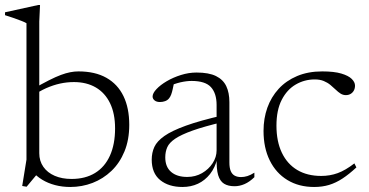

<svg xmlns="http://www.w3.org/2000/svg" viewBox="-27 -735 1469 765"><path d="M101.5 -52.5 131.5 -54 79 9 61.5 6 78.5 -99V-642.5Q72 -646.5 59.2 -651.5Q46.5 -656.5 29.5 -662.5Q12.5 -668.5 -7 -674.5V-686L125 -715H132.5L129.5 -649.5V-124.5Q129.5 -93.5 145.8 -70.2Q162 -47 191 -34.5Q220 -22 258 -22Q313 -22 351.8 -45.8Q390.5 -69.5 411 -114.8Q431.5 -160 431.5 -223.5Q431.5 -282.5 411.5 -323.8Q391.5 -365 354.8 -386.5Q318 -408 267.5 -408Q239.5 -408 212.2 -402Q185 -396 157.2 -383.8Q129.5 -371.5 101 -351.5V-378.5Q140 -401 167.8 -415Q195.5 -429 215.8 -436.5Q236 -444 252.8 -447.2Q269.5 -450.5 285.5 -450.5Q352 -450.5 397 -425Q442 -399.5 465 -352Q488 -304.5 488 -237.5Q488 -178 469 -131.8Q450 -85.5 417 -54Q384 -22.5 341.8 -6.2Q299.5 10 253 10Q221 10 192.5 2.5Q164 -5 141 -19Q118 -33 101.5 -52.5Z M861 -275.5 861.5 -249Q786 -231 740.5 -214.8Q695 -198.5 671.2 -182.5Q647.5 -166.5 639.5 -148.5Q631.5 -130.5 631.5 -108Q631.5 -70 654.8 -50Q678 -30 719 -30Q751.5 -30 778 -45.2Q804.5 -60.5 820.2 -84.8Q836 -109 836 -136V-317Q836 -363 813.5 -387.8Q791 -412.5 736.5 -412.5Q716 -412.5 692 -407Q668 -401.5 639 -388.5L667 -407.5Q664 -393 661.2 -380.2Q658.5 -367.5 655 -358.2Q651.5 -349 646.5 -343Q640.5 -335.5 630.8 -332Q621 -328.5 610.5 -328.5Q596.5 -328.5 588.8 -335Q581 -341.5 581 -350.5Q581 -363.5 596.5 -380Q612 -396.5 637.5 -411.5Q663 -426.5 694 -436.2Q725 -446 756 -446Q805 -446 833.5 -432Q862 -418 874.5 -391.8Q887 -365.5 887 -328V-87.5Q887 -66.5 892.2 -53.8Q897.5 -41 908 -35.2Q918.5 -29.5 933.5 -29.5Q946 -29.5 958.8 -33.5Q971.5 -37.5 986.5 -47V-29Q967 -10 947.2 -1.5Q927.5 7 907.5 7Q882 7 865.8 -3Q849.5 -13 842.2 -37.2Q835 -61.5 836.5 -103L839.5 -105Q830 -67 809.8 -41.5Q789.5 -16 761.8 -3Q734 10 700 10Q645 10 611.2 -17.5Q577.5 -45 577.5 -99Q577.5 -126.5 588 -149.5Q598.5 -172.5 628 -193.2Q657.5 -214 713.5 -234.2Q769.5 -254.5 861 -275.5Z M1257 -450.5Q1304 -450.5 1332.8 -442Q1361.5 -433.5 1374.5 -420.5Q1387.5 -407.5 1387.5 -394Q1387.5 -383 1383 -374.5Q1378.5 -366 1370.2 -361Q1362 -356 1351 -356Q1339.5 -356 1329.8 -362.2Q1320 -368.5 1310.5 -377.8Q1301 -387 1289.5 -396.5Q1278 -406 1263 -412.2Q1248 -418.5 1227 -418.5Q1186 -418.5 1151.2 -398.2Q1116.5 -378 1095.5 -337.2Q1074.5 -296.5 1074.5 -234.5Q1074.5 -171.5 1096 -126.5Q1117.5 -81.5 1157.2 -57.8Q1197 -34 1253 -34Q1287.5 -34 1318.5 -45.2Q1349.5 -56.5 1385 -84L1393 -68Q1364 -41 1337.8 -23.8Q1311.5 -6.5 1284.2 1.8Q1257 10 1224.5 10Q1163.5 10 1118 -17.8Q1072.5 -45.5 1047.8 -95.8Q1023 -146 1023 -213.5Q1023 -263 1038.2 -305.8Q1053.5 -348.5 1083.2 -381Q1113 -413.5 1156.8 -432Q1200.5 -450.5 1257 -450.5Z"/></svg>

Font: Newsreader 16pt Light
Style: Regular
Weight: 300
Designer: Hugues Gentile
Foundry: Production Type
Version: Version 1.003